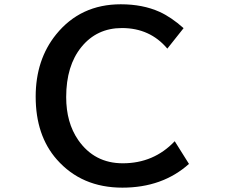

<svg xmlns="http://www.w3.org/2000/svg" viewBox="-20 -824 1040 888"><path d="M854 -65.9Q731.4 43.9 545.9 43.9Q357.4 43.9 242.7 -86.4Q145 -197.3 145 -377Q145 -547.9 239.7 -665Q352.5 -804.2 538.6 -804.2Q640.1 -804.2 717.3 -769.5Q771.5 -745.1 829.1 -693.8L753.9 -599.1Q673.8 -694.3 543.9 -694.3Q427.7 -694.3 356.4 -606.4Q286.1 -520 286.1 -375Q286.1 -256.8 341.8 -176.3Q416.5 -68.8 547.9 -68.8Q691.4 -68.8 788.1 -170.9Z"/></svg>

Font: BIZ UDGothic
Style: Bold
Weight: 700
Monospace: yes
Designer: TypeBank Co., Ltd.
Foundry: Morisawa Inc.
Version: Version 1.05